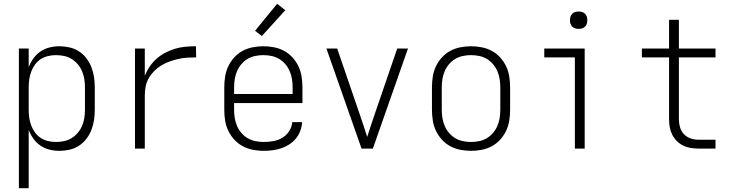

<svg xmlns="http://www.w3.org/2000/svg" viewBox="-20 -787 3890 1017"><path d="M80 210V-530H132V-431Q141 -455 156.5 -477Q172 -499 194 -514Q216 -529 242 -535.5Q268 -542 294 -542Q321 -542 348 -536Q375 -530 398 -515Q421 -500 437.5 -478.5Q454 -457 464 -431.5Q474 -406 478 -379Q482 -352 482 -325V-205Q482 -178 478 -151Q474 -124 464 -98.5Q454 -73 437.5 -51.5Q421 -30 398 -15Q375 0 348 6Q321 12 294 12Q268 12 242 5.5Q216 -1 194 -16Q172 -31 156.5 -53Q141 -75 132 -99V210ZM276 -35Q298 -35 319.5 -39.5Q341 -44 359.5 -55.5Q378 -67 392 -83.5Q406 -100 414.5 -120Q423 -140 426.5 -161.5Q430 -183 430 -205V-325Q430 -347 426.5 -368.5Q423 -390 414.5 -410Q406 -430 392 -446.5Q378 -463 359.5 -474.5Q341 -486 319.5 -490.5Q298 -495 276 -495Q255 -495 234 -490Q213 -485 195.5 -473.5Q178 -462 165.5 -445Q153 -428 145.5 -408Q138 -388 135 -367Q132 -346 132 -325V-205Q132 -184 135 -163Q138 -142 145.5 -122Q153 -102 165.5 -85Q178 -68 195.5 -56.5Q213 -45 234 -40Q255 -35 276 -35Z M695 0V-530H747V-385Q757 -411 773 -434.5Q789 -458 810 -476.5Q831 -495 856 -508Q881 -521 908 -529Q935 -537 962.5 -539.5Q990 -542 1018 -542L1019 -483Q995 -483 971 -481.5Q947 -480 923.5 -474.5Q900 -469 877.5 -461Q855 -453 834.5 -440.5Q814 -428 797 -411Q780 -394 768 -373Q756 -352 751.5 -328.5Q747 -305 747 -281V0Z M1376 12Q1348 12 1319.5 6.5Q1291 1 1266 -12.5Q1241 -26 1221.5 -47Q1202 -68 1189.5 -94Q1177 -120 1172.5 -148Q1168 -176 1168 -205V-325Q1168 -353 1172.5 -381.5Q1177 -410 1189 -435.5Q1201 -461 1220.5 -482.5Q1240 -504 1265 -517.5Q1290 -531 1318.5 -536.5Q1347 -542 1375 -542Q1403 -542 1431.5 -536.5Q1460 -531 1485 -517.5Q1510 -504 1529.5 -482.5Q1549 -461 1561 -435.5Q1573 -410 1577.5 -381.5Q1582 -353 1582 -325V-241H1220V-205Q1220 -183 1223.5 -161.5Q1227 -140 1235.5 -120Q1244 -100 1258.5 -83Q1273 -66 1292 -55Q1311 -44 1333 -39.5Q1355 -35 1376 -35Q1402 -35 1427.5 -39.5Q1453 -44 1475 -57Q1497 -70 1511.5 -92Q1526 -114 1528 -140H1580Q1579 -116 1570.5 -93.5Q1562 -71 1547 -53Q1532 -35 1512 -22Q1492 -9 1469.5 -1.5Q1447 6 1423.5 9Q1400 12 1376 12ZM1530 -289V-325Q1530 -347 1526.5 -368.5Q1523 -390 1514.5 -410Q1506 -430 1491.5 -447Q1477 -464 1458.5 -475Q1440 -486 1418.5 -490.5Q1397 -495 1375 -495Q1353 -495 1331.5 -490.5Q1310 -486 1291.5 -475Q1273 -464 1258.5 -447Q1244 -430 1235.5 -410Q1227 -390 1223.5 -368.5Q1220 -347 1220 -325V-289Z M1367 -596 1331 -624 1448 -767 1491 -733Z M1895 0 1709 -530H1766L1887 -177Q1897 -148 1906.5 -119Q1916 -90 1925 -62Q1934 -90 1943.5 -119Q1953 -148 1963 -177L2084 -530H2141L1955 0Z M2475 12Q2447 12 2418.5 6.5Q2390 1 2365 -12.5Q2340 -26 2320.5 -47.5Q2301 -69 2289 -94.5Q2277 -120 2272.5 -148.5Q2268 -177 2268 -205V-325Q2268 -353 2272.5 -381.5Q2277 -410 2289 -435.5Q2301 -461 2320.5 -482.5Q2340 -504 2365 -517.5Q2390 -531 2418.5 -536.5Q2447 -542 2475 -542Q2503 -542 2531.5 -536.5Q2560 -531 2585 -517.5Q2610 -504 2629.5 -482.5Q2649 -461 2661 -435.5Q2673 -410 2677.5 -381.5Q2682 -353 2682 -325V-205Q2682 -177 2677.5 -148.5Q2673 -120 2661 -94.5Q2649 -69 2629.5 -47.5Q2610 -26 2585 -12.5Q2560 1 2531.5 6.5Q2503 12 2475 12ZM2475 -35Q2497 -35 2518.5 -39.5Q2540 -44 2558.5 -55Q2577 -66 2591.5 -83Q2606 -100 2614.5 -120Q2623 -140 2626.5 -161.5Q2630 -183 2630 -205V-325Q2630 -347 2626.5 -368.5Q2623 -390 2614.5 -410Q2606 -430 2591.5 -447Q2577 -464 2558.5 -475Q2540 -486 2518.5 -490.5Q2497 -495 2475 -495Q2453 -495 2431.5 -490.5Q2410 -486 2391.5 -475Q2373 -464 2358.5 -447Q2344 -430 2335.5 -410Q2327 -390 2323.5 -368.5Q2320 -347 2320 -325V-205Q2320 -183 2323.5 -161.5Q2327 -140 2335.5 -120Q2344 -100 2358.5 -83Q2373 -66 2391.5 -55Q2410 -44 2431.5 -39.5Q2453 -35 2475 -35Z M3025 0V-483H2863V-530H3077V0ZM3045 -634Q3036 -634 3027 -636.5Q3018 -639 3011 -646Q3004 -653 3001.5 -662Q2999 -671 2999 -680Q2999 -689 3001.5 -698Q3004 -707 3011 -714Q3018 -721 3027 -723.5Q3036 -726 3045 -726Q3054 -726 3063 -723.5Q3072 -721 3079 -714Q3086 -707 3088.5 -698Q3091 -689 3091 -680Q3091 -671 3088.5 -662Q3086 -653 3079 -646Q3072 -639 3063 -636.5Q3054 -634 3045 -634Z M3770 0H3679Q3658 0 3637.5 -3.5Q3617 -7 3598.5 -16Q3580 -25 3565 -40Q3550 -55 3540.5 -74Q3531 -93 3527.5 -113.5Q3524 -134 3524 -155V-483H3380V-530H3524V-682H3576V-530H3770V-483H3576V-155Q3576 -133 3582 -112.5Q3588 -92 3602.5 -76.5Q3617 -61 3637.5 -54Q3658 -47 3679 -47H3770Z"/></svg>

Font: Lode Dark Term
Style: Regular
Weight: 400
Monospace: yes
Designer: Belleve Invis
Foundry: Belleve Invis
Version: Version 29.2.0